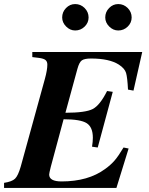

<svg xmlns="http://www.w3.org/2000/svg" viewBox="-47 -925 734 945"><path d="M653 -669 610 -479 583 -484Q580 -544 573.5 -566Q567 -588 538 -607Q491 -637 401 -637Q369 -637 356 -628Q343 -619 334 -586L275 -370Q374 -370 409.5 -388.5Q445 -407 480 -477L508 -473L434 -199L406 -203Q410 -228 410 -247Q410 -299 380 -318.5Q350 -338 266 -338L203 -104Q195 -72 195 -66Q195 -32 256 -32Q387 -32 470 -93Q498 -113 517 -135Q536 -157 561 -199L586 -194L526 0H-27V-25Q12 -31 27 -45.5Q42 -60 55 -105L174 -537Q186 -581 186 -607Q186 -622 177 -629.5Q168 -637 145 -640L112 -644V-669ZM601 -839Q601 -813 581.5 -794Q562 -775 535 -775Q510 -775 490.5 -794.5Q471 -814 471 -839Q471 -866 490 -885.5Q509 -905 535 -905Q562 -905 581.5 -885.5Q601 -866 601 -839ZM389 -839Q389 -813 369.5 -794Q350 -775 323 -775Q298 -775 278.5 -794.5Q259 -814 259 -839Q259 -866 278 -885.5Q297 -905 323 -905Q350 -905 369.5 -885.5Q389 -866 389 -839Z"/></svg>

Font: STIX MathJax Latin
Style: Bold Italic
Weight: 700
Italic angle: -16.33°
Designer: MicroPress Inc., with final additions and corrections provided by Coen Hoffman, Elsevier (retired)
Version: Version 1.1.1